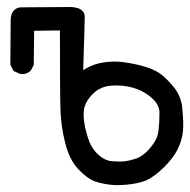

<svg xmlns="http://www.w3.org/2000/svg" viewBox="-20 -524 547 552"><path d="M295.4 6.8Q272.9 4.4 252 -2.9Q230 -11.2 204.1 -38.6Q178.7 -66.4 167 -114.7Q155.3 -161.6 153.8 -209.5Q152.3 -255.4 152.3 -436.5L78.1 -435.5L77.1 -339.8V-337.4L76.2 -335.4L69.3 -322.8L68.4 -321.3L67.4 -320.3Q56.2 -309.1 37.6 -311.5L36.1 -312L35.2 -312.5L22.5 -318.4L19 -319.8L17.6 -322.8L10.7 -336.4L9.8 -338.4V-340.8L10.7 -464.8Q10.3 -481 17.6 -491.2Q24.9 -501.5 39.1 -502.9H39.6H40L183.6 -503.9Q194.8 -503.4 203.4 -500.7Q211.9 -498 217.8 -491.7Q223.6 -485.4 223.6 -475.6Q223.6 -459 219.2 -322.3Q242.7 -337.4 268.1 -342.8Q285.2 -346.2 302 -346.9Q318.8 -347.7 335.4 -345.2Q367.2 -340.8 392.6 -333.5Q418.9 -326.2 436.8 -314.7Q454.6 -303.2 476.6 -277.3Q484.4 -268.6 489.7 -259Q495.1 -249.5 498.5 -239.5Q502 -229.5 503.4 -219.2Q504.9 -205.1 505.9 -190.9Q506.8 -176.8 506.8 -162.1Q506.8 -154.3 506.1 -147Q505.4 -139.6 503.7 -132.1Q502 -124.5 499.8 -117.2Q497.6 -109.9 494.1 -102.5Q490.2 -92.8 484.1 -83Q478 -73.2 470.2 -63.7Q462.4 -54.2 452.6 -44.4Q438 -29.8 425 -20.3Q412.1 -10.7 400.4 -5.4Q377.4 3.9 345.2 6.8Q314 9.8 295.4 6.8ZM373.5 -68.8Q378.4 -70.8 383.1 -73.5Q387.7 -76.2 392.3 -79.8Q397 -83.5 401.4 -87.4Q408.2 -94.2 414.1 -101.6Q419.9 -108.9 424.8 -116.7Q434.1 -131.3 436 -151.4Q438.5 -173.3 438.5 -200.2Q438.5 -223.1 416 -242.7Q411.1 -247.1 406 -250.7Q400.9 -254.4 395.5 -257.6Q390.1 -260.7 384.8 -263.4Q379.4 -266.1 373.5 -268.1Q367.7 -270 361.8 -272Q331.1 -280.3 301.3 -277.8Q286.6 -276.9 275.1 -272.5Q263.7 -268.1 254.9 -261.2Q236.3 -245.6 227.5 -228Q218.8 -210.9 220.7 -186.5Q221.2 -178.2 222.7 -168.9Q224.1 -159.7 226.6 -149.7Q229 -139.6 232.4 -128.9Q242.2 -98.1 261.7 -80.1Q281.2 -62 302.2 -60.5Q325.2 -58.6 340.3 -60.5Q355 -62.5 373.5 -68.8Z"/></svg>

Font: NaikaiFont
Style: Bold
Weight: 700
Version: Version 1.89